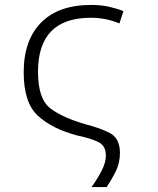

<svg xmlns="http://www.w3.org/2000/svg" viewBox="-20 -563 640 778"><path d="M412 195Q433 164 449.5 130.5Q466 97 466 57Q466 -3 425 -24Q384 -45 328 -59Q234 -86 184 -124Q134 -162 134 -272Q134 -491 348 -491Q409 -491 464 -468L480 -518Q452 -529 420.5 -536Q389 -543 349 -543Q217 -543 146.5 -471.5Q76 -400 76 -270Q76 -147 133.5 -94Q191 -41 293 -14Q346 -3 377.5 12Q409 27 409 67Q409 95 392.5 127.5Q376 160 351 195Z"/></svg>

Font: Noto Sans Mono UI Light
Style: Regular
Weight: 300
Designer: Monotype Design team
Foundry: Monotype Imaging Inc.
Version: 1.000